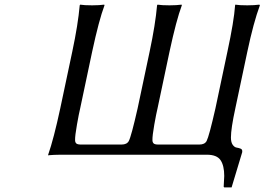

<svg xmlns="http://www.w3.org/2000/svg" viewBox="-20 -668 1142 829"><path d="M242.2 0Q226.6 0 212.9 0.7Q199.2 1.5 193.4 2L188 2.9V0Q211.9 -68.4 240.2 -200.2L292 -444.8Q316.9 -562 324.2 -645L326.2 -647.9Q343.8 -645 377.9 -645Q393.6 -645 406.7 -645.8Q419.9 -646.5 424.8 -647.5L430.2 -647.9L431.2 -645Q407.2 -581.1 377.9 -444.8L326.2 -200.2Q320.8 -178.2 312.3 -129.9Q303.7 -81.5 304.2 -63Q304.2 -53.7 309.3 -48.8Q314.5 -43.9 329.1 -43.9H504.9Q527.8 -43.9 536.1 -59.1Q546.9 -79.6 574.2 -200.2L626 -444.8Q650.9 -562 658.2 -645L660.2 -647.9Q677.7 -645 711.9 -645Q727.5 -645 740.7 -645.8Q753.9 -646.5 758.8 -647.5L764.2 -647.9L765.1 -645Q741.2 -581.1 711.9 -444.8L660.2 -200.2Q654.8 -178.2 646.2 -129.9Q637.7 -81.5 638.2 -63Q638.2 -53.7 643.3 -48.8Q648.4 -43.9 663.1 -43.9H840.8Q863.8 -43.9 872.1 -59.1Q882.8 -79.6 910.2 -200.2L961.9 -444.8Q990.2 -576.2 995.1 -645L996.1 -647.9Q1012.7 -645 1047.9 -645Q1063 -645 1076.2 -645.8Q1089.4 -646.5 1094.7 -647.5L1100.1 -647.9L1102.1 -645Q1074.7 -571.3 1047.9 -444.8L996.1 -200.2Q977.1 -112.8 977.1 -74.2Q977.1 -53.7 984.6 -43Q992.2 -32.2 1001.5 -30.8Q1010.7 -29.3 1018.3 -26.4Q1025.9 -23.4 1025.9 -16.1V-11.2L980 141.1H948.2L945.8 138.2Q948.2 98.1 948.2 91.8Q948.2 47.4 932.4 23.7Q916.5 0 873 0Z"/></svg>

Font: Linear Smooth
Style: Italic
Weight: 400
Designer: Philipp H. Poll, Flanker
Foundry: Philipp H. Poll, reworked by Flanker
Version: Version 1.061 | FøM Fix